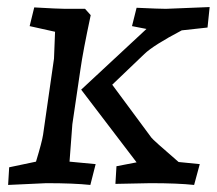

<svg xmlns="http://www.w3.org/2000/svg" viewBox="-20 -519 614 544"><path d="M395 -437 354 -445 367 -497Q431 -494 450 -494L574 -499L568 -441L495 -433Q415 -391 389 -366L298 -279L409 -129Q413 -123 486 -60L546 -54L530 5Q484 0 406 0L307 2L310 -48L367 -59L210 -265ZM165 -494H221L237 -476Q215 -373 208 -323L185 -167L177 -61L251 -54L236 5Q189 0 111 0L3 5L6 -45L82 -61Q99 -117 102 -137L133 -353L136 -429L64 -445L77 -498Q146 -494 165 -494Z"/></svg>

Font: Andada
Style: Italic
Weight: 400
Italic angle: -8.29999°
Designer: Carolina Giovagnoli
Foundry: Carolina Giovagnoli
Version: Version 1.003